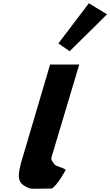

<svg xmlns="http://www.w3.org/2000/svg" viewBox="-20 -1145 670 1166"><path d="M334.4 -881.2 403.1 -834.1 630 -1058 519.7 -1125.2ZM284.2 -753H461.2L293.1 -191C287.9 -173 300.5 -161.8 312.3 -145C318.7 -135.7 373.9 -124 378.8 -113C378.8 -113 330.2 -21.3 295.1 0C211 0 170.8 4.3 153.9 -3C94.1 -28.9 82.2 -57.6 105.8 -148L105.3 -148L110.8 -166.5C113.7 -176.7 116.9 -187.5 120.5 -199L120.8 -200Z"/></svg>

Font: Hussar
Style: BdSuprExtOblThree
Weight: 700
Foundry: Cannot Into Space Fonts
Version: Version 2.00